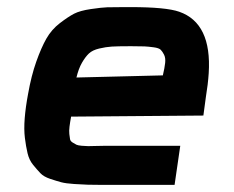

<svg xmlns="http://www.w3.org/2000/svg" viewBox="-20 -520 658 540"><path d="M268 0Q242 0 227 -0.5Q212 -1 188.5 -2.5Q165 -4 152 -7.5Q139 -11 121 -17Q103 -23 93.5 -33Q84 -43 73 -56.5Q62 -70 57.5 -89Q53 -108 50 -132Q47 -156 49.5 -187.5Q52 -219 59 -256Q68 -307 82 -346.5Q96 -386 110.5 -411.5Q125 -437 148.5 -455Q172 -473 188.5 -481.5Q205 -490 235.5 -494.5Q266 -499 281.5 -499.5Q297 -500 331 -500Q342 -500 347 -500Q447 -500 484 -487Q576 -455 567 -314Q565 -283 559 -247L552 -195L180 -192Q177 -176 175.5 -164Q174 -152 175 -143Q176 -134 177 -128.5Q178 -123 184.5 -119Q191 -115 195 -113Q199 -111 210 -110Q221 -109 228 -109Q235 -109 251.5 -109.5Q268 -110 278 -110H487L471 0ZM195 -302 438 -308Q443 -329 444.5 -343Q446 -357 441.5 -366Q437 -375 432 -380Q427 -385 412 -387Q397 -389 386.5 -389.5Q376 -390 351 -390Q346 -390 343 -390Q311 -390 294.5 -389Q278 -388 259 -383.5Q240 -379 230 -369.5Q220 -360 210.5 -343.5Q201 -327 195 -302Z"/></svg>

Font: Hermit
Style: Bold Italic
Weight: 700
Italic angle: -10°
Designer: Pablo Caro
Version: Version 2.000;PS 002.000;hotconv 1.0.88;makeotf.lib2.5.64775